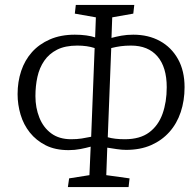

<svg xmlns="http://www.w3.org/2000/svg" viewBox="-20 -755 791 775"><path d="M254 0 259 -35 341 -48 346 -163Q328 -158 305 -153.5Q282 -149 257 -149Q203 -149 164.5 -168.5Q126 -188 100.5 -220Q75 -252 63 -292.5Q51 -333 51 -375Q51 -425 65.5 -468.5Q80 -512 109 -544.5Q138 -577 181.5 -596Q225 -615 282 -615Q307 -615 328.5 -612Q350 -609 364 -604L367 -685L282 -700L286 -735H522L518 -700L433 -685L430 -602Q448 -607 470 -611Q492 -615 518 -615Q579 -615 625.5 -589.5Q672 -564 698.5 -516.5Q725 -469 725 -403Q725 -349 709.5 -302.5Q694 -256 663.5 -222Q633 -188 589.5 -169Q546 -150 489 -150Q473 -150 452 -153Q431 -156 413 -159L409 -48L503 -35L499 0ZM267 -193Q291 -193 310 -196Q329 -199 348 -203L362 -561Q347 -566 329.5 -568.5Q312 -571 292 -571Q243 -571 210.5 -554.5Q178 -538 158.5 -509.5Q139 -481 131 -444.5Q123 -408 123 -367Q123 -320 139 -280Q155 -240 187 -216.5Q219 -193 267 -193ZM415 -201Q429 -197 446 -195Q463 -193 484 -193Q545 -193 582 -220.5Q619 -248 636 -295.5Q653 -343 653 -403Q653 -484 615.5 -527.5Q578 -571 509 -571Q486 -571 467.5 -568.5Q449 -566 429 -561Z"/></svg>

Font: Literata 24pt Light
Style: Italic
Weight: 300
Italic angle: -2°
Designer: Latin by Veronika Burian and Jose Scaglione. Greek by Irene Vlachou. Cyrillic by Vera Evstafieva
Foundry: TypeTogether
Version: Version 3.103;gftools[0.9.29]